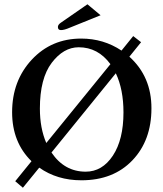

<svg xmlns="http://www.w3.org/2000/svg" viewBox="-20 -840 770 905"><path d="M392.1 -819.8 454.1 -768.1 310.1 -710Q282.2 -697.8 267.1 -698.2Q252.9 -698.2 252.9 -712.9Q252.9 -724.1 268.1 -733.9ZM87.9 44.9 51.8 14.2 128.4 -80.1Q37.1 -169.4 37.1 -311Q37.1 -459 129.6 -558.6Q222.2 -658.2 362.8 -658.2Q467.8 -658.2 552.7 -601.6L607.9 -669.9L645 -641.1L589.8 -572.8Q694.3 -478.5 693.8 -329.1Q693.8 -178.2 604 -84.2Q514.2 9.8 363.8 9.8Q249.5 9.8 165 -49.8ZM351.1 -617.2Q279.3 -617.2 223.6 -543.7Q168 -470.2 168 -328.1Q168 -235.8 198.2 -166L500.5 -537.6Q441.9 -617.2 351.1 -617.2ZM525.9 -494.6 222.7 -121.1Q283.7 -30.8 383.8 -30.8Q461.9 -30.8 512 -106.4Q562 -182.1 562 -310.1Q562 -418.5 525.9 -494.6Z"/></svg>

Font: Linux Libertine
Style: Semibold
Weight: 600
Designer: Philipp H. Poll
Foundry: Philipp H. Poll
Version: Version 5.1.2 ; ttfautohint (v0.9)